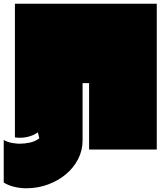

<svg xmlns="http://www.w3.org/2000/svg" viewBox="-20 -757 874 1030"><path d="M821 -737V45H458V-311H423V-3Q423 50 399 96.5Q375 143 334 177.5Q293 212 238 232.5Q183 253 121 253Q86 253 53.5 244.5Q21 236 0 222V-6Q22 6 46 10Q70 14 84 14Q112 14 140 8Q168 2 191 -15L183 -47Q158 -29 125 -22Q92 -15 60 -20V-737Z"/></svg>

Font: ChangwonDangamAsac Bold
Style: Regular
Weight: 700
Designer: Choi Chi-young, Lee Youngbeen, Kim Jungjin, Yoon Jihee, Han Dohee
Foundry: YoonDesign Inc.
Version: Version 1.010;Build 20210623